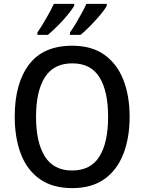

<svg xmlns="http://www.w3.org/2000/svg" viewBox="-20 -961 744 991"><path d="M649 -358Q649 -249 616.5 -166Q584 -83 518.5 -36.5Q453 10 353 10Q251 10 185 -37Q119 -84 87.5 -167Q56 -250 56 -359Q56 -530 129.5 -627.5Q203 -725 353 -725Q453 -725 518.5 -678.5Q584 -632 616.5 -549.5Q649 -467 649 -358ZM166 -358Q166 -226 211.5 -153.5Q257 -81 352 -81Q448 -81 493 -153Q538 -225 538 -358Q538 -490 493.5 -562Q449 -634 353 -634Q257 -634 211.5 -562Q166 -490 166 -358ZM531 -931Q521 -912 497 -883.5Q473 -855 445.5 -827Q418 -799 396 -781H341V-793Q356 -814 372 -841Q388 -868 402.5 -894.5Q417 -921 426 -941H531ZM363 -931Q352 -912 329 -884Q306 -856 278 -828Q250 -800 227 -781H173V-793Q195 -825 219.5 -868Q244 -911 258 -941H363Z"/></svg>

Font: Noto Sans Kannada SemiCondensed Medium
Style: Regular
Weight: 500
Width: 4
Designer: Jelle Bosma - Monotype Design Team
Foundry: Monotype Imaging Inc.
Version: Version 2.005; ttfautohint (v1.8.4.7-5d5b)